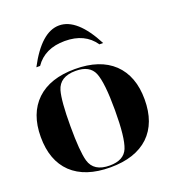

<svg xmlns="http://www.w3.org/2000/svg" viewBox="-136 -844 848 950"><g transform="rotate(-20 288.0 -368.5)"><path d="M107.4 -585.9Q189.5 -742.2 283.2 -742.2Q377.9 -742.2 459 -585.9H439.5Q388.7 -660.2 283.2 -660.2Q177.7 -660.2 127 -585.9ZM283.2 -4.9Q357.4 -4.9 378.9 -56.6Q400.4 -109.4 400.4 -253.9Q400.4 -398.4 378.9 -451.2Q357.4 -502.9 283.2 -502.9Q199.2 -502.9 180.7 -438.5Q166 -386.7 166 -253.9Q166 -121.1 180.7 -69.3Q199.2 -4.9 283.2 -4.9ZM80.1 -62.5Q9.8 -129.9 9.8 -253.9Q9.8 -377 81.1 -445.3Q152.3 -512.7 283.2 -512.7Q414.1 -512.7 485.4 -445.3Q556.6 -377 556.6 -253.9Q556.6 -129.9 486.3 -62.5Q415 4.9 283.2 4.9Q151.4 4.9 80.1 -62.5Z"/></g></svg>

Font: spinweradC
Style: Bold
Weight: 700
Width: 7
Version: Version 0.3